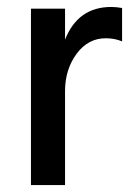

<svg xmlns="http://www.w3.org/2000/svg" viewBox="-20 -532 379 552"><path d="M167 0H69V-507H167V-418Q204 -512 300 -512Q314 -512 331 -509V-413Q310 -422 284 -422Q233 -422 200 -377Q167 -332 167 -270Z"/></svg>

Font: Hind Jalandhar Medium
Style: Regular
Weight: 500
Designer: Namrata Goyal
Foundry: Indian Type Foundry
Version: Version 0.702;PS 1.0;hotconv 1.0.81;makeotf.lib2.5.63406